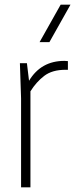

<svg xmlns="http://www.w3.org/2000/svg" viewBox="-20 -800 355 820"><path d="M255 -540 270 -539V-502H260Q203 -502 169 -476Q135 -450 110 -410V0H70V-380L65 -530H95L104 -455Q155 -540 255 -540ZM239 -780H281L191 -620H149Z"/></svg>

Font: Cooper Hewitt
Style: Light
Weight: 703
Designer: Village Type and Design LLC
Foundry: Cooper Hewitt Smithsonian Design Museum
Version: 1.000